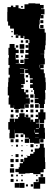

<svg xmlns="http://www.w3.org/2000/svg" viewBox="-20 -914 332 1161"><path d="M246 -260H220V-285H215V-290H190V-316H212V-319H189V-346H186V-370H180V-382H162V-404H178V-412H162V-434H178V-440H160V-462H152V-472H132V-494H148V-497H127V-529V-559H152V-562H132V-584H152V-612V-654H158V-673H153V-677H127V-697H122V-684H104V-699H91V-685H75V-701H89V-704H64V-741H41V-759H29V-784H24V-842H25V-871H46V-880H60V-871H74V-882H92V-864H104V-860H128V-888H152V-894H194V-892H222V-884H244V-862H228V-859H249V-827H228V-823H243V-803H223V-818H222V-794H220V-766H217V-742H222V-740H250V-717H257V-669H256V-640H253V-613H248V-588H225V-587H247V-561H251V-525H224V-524H244V-502H225V-495H245V-471H225H251V-445H255V-417H257V-369H252V-354H254V-312H251V-285H246ZM118 -868H108V-878H118ZM242 -774H224V-792H242ZM243 -743H223V-763H243ZM57 -719H49V-727H57ZM57 -689H49V-697H57ZM151 -655H135V-671H151ZM120 -656H106V-670H120ZM64 -262H42V-282H32V-324H35V-337H27V-389H29V-417H31V-445H39V-462H32V-504H38V-521H31V-565H34V-581H31V-625H38V-648H68V-625H75V-613H93V-593H75V-582H92V-564H75V-554H94V-532H75V-530H100V-527H127V-499H100V-497H127V-469H101V-467H127V-440H130V-406H108V-402H122V-384H109V-376H126V-356H135V-371H151V-355H136V-343H153V-323H136V-320H160V-286H134V-284H154V-262H132V-282H129V-257H101V-255H65V-278H64ZM127 -619H99V-647H127ZM151 -625H135V-641H151ZM90 -626H76V-640H90ZM124 -592H102V-614H124ZM152 -594H134V-612H152ZM74 -565V-581H72V-565ZM118 -568H108V-578H118ZM123 -533H103V-553H123ZM222 -505V-522H220V-505ZM150 -446H136V-460H150ZM148 -418H138V-428H148ZM177 -359H169V-367H177ZM183 -323H163V-343H183ZM181 -295H165V-311H181ZM214 -262H192V-284H214ZM183 -263H163V-283H183ZM93 -233H73V-253H93ZM69 -77H37V-109H68V-130H67V-109H39V-130H30V-176H39V-197H67V-176H70V-196H90V-206H97V-229H129V-206H135V-221H151V-205H136V-204H164V-177H165V-191H181V-177H191V-195H211V-235H223V-253H243V-235H255V-191H247V-169H219V-191H215V-171H197V-168H218V-141H251V-112H252V-74H220V-46H186V-50H160V-74H156V-50H130V-76H154V-81H131V-101H121V-85H105V-101H121V-108H98V-127V-108H69ZM182 -234H164V-252H182ZM121 -235H105V-251H121ZM60 -236H46V-250H60ZM210 -236H196V-250H210ZM149 -237H137V-249H149ZM62 -204H44V-222H62ZM181 -205H165V-221H181ZM210 -206H196V-220H210ZM88 -208H78V-218H88ZM245 -141H221V-165H245ZM215 -135V-112V-138H197V-135ZM191 -112V-129H189V-112ZM192 -105H214V-111H192ZM91 -85H75V-101H91ZM192 -80H214V-81H192ZM243 -53H223V-73H243ZM62 -54H44V-72H62ZM92 -54H74V-72H92ZM118 -58H108V-68H118ZM133 137H93V97H99V73H119V66H104V48H122V63H126V40H145V29H141V25H145V29H162V16H182V6H190V-16H215V-21H221V-45H245V-21H251V15V38H252V66H254V108H244V128H225V139H241V155H225V139H181V132H160V134H133ZM182 -24H164V-42H182ZM89 -27H77V-39H89ZM207 -29H199V-37H207ZM116 -30H110V-36H116ZM56 -30H50V-36H56ZM145 -31H141V-35H145ZM179 3H167V-9H179ZM117 1H109V-7H117ZM92 36H74V18H92ZM118 32H108V22H118ZM56 30H50V24H56ZM63 67H43V47H63ZM92 66H74V48H92ZM62 96H44V78H62ZM66 130H40V104H66ZM93 127H73V107H93ZM60 154H46V140H60ZM88 152H78V142H88ZM207 151H199V143H207ZM117 151H109V143H117ZM223 227H183V187H213V157H253V197H223ZM62 186H44V168H62ZM209 183H197V171H209ZM88 182H78V172H88ZM118 182H108V172H118ZM128 222H98V192H128ZM97 221H69V193H97ZM180 214H166V200H180ZM149 213H137V201H149Z"/></svg>

Font: Rubik Storm
Style: Regular
Weight: 400
Designer: Hubert and Fischer, NaN
Foundry: Hubert and Fischer, NaN
Version: Version 2.201